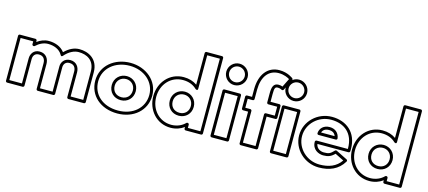

<svg xmlns="http://www.w3.org/2000/svg" viewBox="-86 -2231 7068 3171"><g transform="rotate(15 3447.5 -645.5)"><path d="M855 -460V-25H639V-440C639 -525.9 589.4 -610 479 -610C373.8 -610 331 -525.4 331 -455V-25H115V-745H331V-696C331 -680.9 345.3 -671 356 -671H359C365.5 -671 372.4 -674.3 376.1 -677.7C432.9 -730.8 504.3 -768 580 -768C677.2 -768 778.3 -733.6 826.1 -646C826.1 -646 840.9 -611.8 866.9 -641.6C944.3 -730.5 1028.6 -768 1104 -768C1237.5 -768 1379 -705.5 1379 -508V-25H1163V-436C1163 -522 1113.1 -605 1003 -605C905 -605 855 -528.7 855 -460ZM65 0C65 10.7 74.9 25 90 25H356C366.7 25 381 15.1 381 0V-455C381 -508.6 408.2 -560 479 -560C556.6 -560 589 -508.1 589 -440V0C589 10.7 598.9 25 614 25H880C890.7 25 905 15.1 905 0V-459.3C907.7 -508.4 934.7 -555 1003 -555C1080.9 -555 1113 -504 1113 -436V0C1113 10.7 1122.9 25 1138 25H1404C1414.7 25 1429 15.1 1429 0V-508C1429 -740.5 1252.5 -818 1104 -818C1019.5 -818 931.7 -780.1 851.7 -698.8C786.7 -786.8 677.4 -818 580 -818C505.7 -818 438.1 -789.2 381 -746.9V-770C381 -780.7 371.1 -795 356 -795H90C79.3 -795 65 -785.1 65 -770Z M1538 -385C1538 -608.5 1727.3 -768 1977 -768C2221.5 -768 2412 -608.6 2412 -385C2412 -163.9 2232.3 -3 1977 -3C1709.6 -3 1538 -163.6 1538 -385ZM1488 -385C1488 -132.4 1688.4 47 1977 47C2253.7 47 2462 -132.1 2462 -385C2462 -641.4 2242.5 -818 1977 -818C1706.7 -818 1488 -641.5 1488 -385ZM1770 -385C1770 -266.9 1854.8 -180 1976 -180C2093.4 -180 2180 -266.8 2180 -385C2180 -504.7 2088.3 -591 1976 -591C1861.9 -591 1770 -504.8 1770 -385ZM1820 -385C1820 -477.2 1888.1 -541 1976 -541C2061.7 -541 2130 -477.3 2130 -385C2130 -293.2 2066.6 -230 1976 -230C1881.2 -230 1820 -293.1 1820 -385Z M2530 -385C2530 -598.3 2678.3 -768 2888 -768C2986.5 -768 3065.5 -736.2 3123.5 -679.2C3123.5 -679.2 3166 -647.4 3166 -697V-1266H3382V-25H3168V-80C3168 -95.1 3153.7 -105 3143 -105H3140C3133.1 -105 3126 -101.5 3122 -97.4C3069.8 -43.3 2986.2 -3 2888 -3C2678.2 -3 2530 -171.7 2530 -385ZM2480 -385C2480 -148.3 2647.8 47 2888 47C2978 47 3057.4 17.7 3118 -27.5V0C3118 10.7 3127.9 25 3143 25H3407C3417.7 25 3432 15.1 3432 0V-1291C3432 -1301.7 3422.1 -1316 3407 -1316H3141C3130.3 -1316 3116 -1306.1 3116 -1291V-750.4C3053.6 -794.4 2976.3 -818 2888 -818C2647.7 -818 2480 -621.7 2480 -385ZM2762 -385C2762 -266.9 2846.8 -180 2968 -180C3085.4 -180 3172 -266.8 3172 -385C3172 -504.7 3080.3 -591 2968 -591C2853.9 -591 2762 -504.8 2762 -385ZM2812 -385C2812 -477.2 2880.1 -541 2968 -541C3053.7 -541 3122 -477.3 3122 -385C3122 -293.2 3058.6 -230 2968 -230C2873.2 -230 2812 -293.1 2812 -385Z M3722 -1221C3795.2 -1221 3855 -1161.2 3855 -1088C3855 -1015 3795.4 -956 3722 -956C3648.8 -956 3590 -1014.8 3590 -1088C3590 -1161.4 3649 -1221 3722 -1221ZM3722 -1271C3621 -1271 3540 -1188.6 3540 -1088C3540 -987.2 3621.2 -906 3722 -906C3822.6 -906 3905 -987 3905 -1088C3905 -1188.8 3822.8 -1271 3722 -1271ZM3561 -770V-1C3561 14.1 3575.3 24 3586 24H3852C3867.1 24 3877 9.7 3877 -1V-770C3877 -785.1 3862.7 -795 3852 -795H3586C3570.9 -795 3561 -780.7 3561 -770ZM3611 -745H3827V-26H3611Z M4109 -770V-933.9C4110.9 -1151.6 4212 -1288 4386 -1288C4477.4 -1288 4544.1 -1253.9 4573 -1235.8L4500.4 -1088.9C4481.8 -1096 4460.5 -1102 4433 -1102C4342.9 -1102 4325 -1030.1 4325 -926V-770C4325 -754.9 4339.3 -745 4350 -745H4502V-592H4350C4334.9 -592 4325 -577.7 4325 -567V-25H4109V-567C4109 -582.1 4094.7 -592 4084 -592H3998V-745H4084C4099.1 -745 4109 -759.3 4109 -770ZM4059 -795H3973C3962.3 -795 3948 -785.1 3948 -770V-567C3948 -556.3 3957.9 -542 3973 -542H4059V0C4059 10.7 4068.9 25 4084 25H4350C4360.7 25 4375 15.1 4375 0V-542H4527C4537.7 -542 4552 -551.9 4552 -567V-770C4552 -780.7 4542.1 -795 4527 -795H4375V-926C4375 -1033.9 4387.1 -1052 4433 -1052C4468.8 -1052 4495.6 -1036.6 4501 -1033.5C4513.4 -1028.5 4528.1 -1032.1 4534.4 -1044.9L4627.4 -1232.9C4632.2 -1242.6 4630 -1255.8 4620.8 -1263.3C4618.7 -1265.1 4529.7 -1338 4386 -1338C4176 -1338 4061.1 -1166.4 4059 -934.1Z M4738 -1221C4811.2 -1221 4871 -1161.2 4871 -1088C4871 -1015 4811.4 -956 4738 -956C4664.8 -956 4606 -1014.8 4606 -1088C4606 -1161.4 4665 -1221 4738 -1221ZM4738 -1271C4637 -1271 4556 -1188.6 4556 -1088C4556 -987.2 4637.2 -906 4738 -906C4838.6 -906 4921 -987 4921 -1088C4921 -1188.8 4838.8 -1271 4738 -1271ZM4577 -770V-1C4577 14.1 4591.3 24 4602 24H4868C4883.1 24 4893 9.7 4893 -1V-770C4893 -785.1 4878.7 -795 4868 -795H4602C4586.9 -795 4577 -780.7 4577 -770ZM4627 -745H4843V-26H4627Z M5810.2 -373H5276C5260.9 -373 5251 -358.7 5251 -348C5251 -211.4 5366.6 -165 5442 -165C5526.3 -165 5575.5 -184.2 5635.2 -244.4L5786 -169.1C5703.7 -49.2 5579.3 -3 5423 -3C5203 -3 5024 -175.7 5024 -385C5024 -595.3 5203 -768 5423 -768C5645.8 -768 5810 -640.9 5810 -384C5810 -380.6 5810.1 -375.5 5810.2 -373ZM5834 -323C5845 -323 5855.8 -331 5858.4 -342.6C5861.8 -358 5860 -374 5860 -384C5860 -669.1 5668.2 -818 5423 -818C5177 -818 4974 -624.7 4974 -385C4974 -146.3 5177 47 5423 47C5599.3 47 5751 -11.1 5843.5 -166.2C5852.2 -180.8 5844.6 -195.7 5833.2 -201.4L5641.2 -297.4C5631.9 -302 5619.4 -300.2 5611.8 -292.1C5549.3 -225.8 5523.5 -215 5442 -215C5386.5 -215 5315 -243.8 5302.8 -323ZM5283 -471H5576C5585.8 -471 5604.1 -476.8 5600.7 -499.7C5586.9 -592.7 5518.6 -645 5430 -645C5326.5 -645 5264 -580.6 5258.1 -497.8C5257.2 -485 5266.1 -471 5283 -471ZM5312.8 -521C5325.6 -563 5361.3 -595 5430 -595C5488.1 -595 5526.9 -570.1 5544.3 -521Z M5929 -385C5929 -598.3 6077.3 -768 6287 -768C6385.5 -768 6464.5 -736.2 6522.5 -679.2C6522.5 -679.2 6565 -647.4 6565 -697V-1266H6781V-25H6567V-80C6567 -95.1 6552.7 -105 6542 -105H6539C6532.1 -105 6525 -101.5 6521 -97.4C6468.8 -43.3 6385.2 -3 6287 -3C6077.2 -3 5929 -171.7 5929 -385ZM5879 -385C5879 -148.3 6046.8 47 6287 47C6377 47 6456.4 17.7 6517 -27.5V0C6517 10.7 6526.9 25 6542 25H6806C6816.7 25 6831 15.1 6831 0V-1291C6831 -1301.7 6821.1 -1316 6806 -1316H6540C6529.3 -1316 6515 -1306.1 6515 -1291V-750.4C6452.6 -794.4 6375.3 -818 6287 -818C6046.7 -818 5879 -621.7 5879 -385ZM6161 -385C6161 -266.9 6245.8 -180 6367 -180C6484.4 -180 6571 -266.8 6571 -385C6571 -504.7 6479.3 -591 6367 -591C6252.9 -591 6161 -504.8 6161 -385ZM6211 -385C6211 -477.2 6279.1 -541 6367 -541C6452.7 -541 6521 -477.3 6521 -385C6521 -293.2 6457.6 -230 6367 -230C6272.2 -230 6211 -293.1 6211 -385Z"/></g></svg>

Font: Poland Can Into
Style: BigWritingsOLn
Weight: 700
Foundry: Cannot Into Space Fonts
Version: Version 0.92